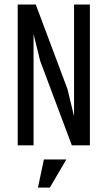

<svg xmlns="http://www.w3.org/2000/svg" viewBox="-20 -645 478 852"><path d="M138.7 -625 128.9 -593.8V0H58.6V-625ZM378.9 -625V0H298.8L308.6 -30.3V-625ZM102.5 -600.6 138.7 -625 279.3 -250 334 -24.4 298.8 0 158.2 -375ZM174.8 62.5H274.4L201.2 187.5H148.4Z"/></svg>

Font: Sudo Var
Style: Regular
Weight: 400
Monospace: yes
Designer: Jens Kutilek
Foundry: Jens Kutilek
Version: Version 0.065;FEAKit 1.0